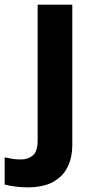

<svg xmlns="http://www.w3.org/2000/svg" viewBox="-84 -566 409 826"><path d="M34 240Q9 240 -18.5 236.5Q-46 233 -64 228V111Q-46 115 -30 117.5Q-14 120 6 120Q36 120 57 103Q78 86 78 37V-546H227V59Q227 109 208 150Q189 191 146.5 215.5Q104 240 34 240Z"/></svg>

Font: Noto Sans Kannada
Style: Bold
Weight: 700
Designer: Jelle Bosma - Monotype Design Team
Foundry: Monotype Imaging Inc.
Version: Version 2.005; ttfautohint (v1.8.4.7-5d5b)